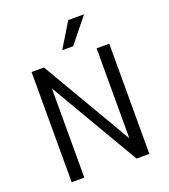

<svg xmlns="http://www.w3.org/2000/svg" viewBox="-163 -1038 1013 1154"><g transform="rotate(-20 343.5 -461.5)"><path d="M95 0V-705H174L515 -123H511V-705H592V0H510L171 -579H176V0ZM313 -765 409 -923H510L383 -765Z"/></g></svg>

Font: Nunito Sans 7pt Condensed
Style: Regular
Weight: 400
Width: 3
Designer: Vernon Adams
Foundry: Vernon Adams
Version: Version 3.101;gftools[0.9.27]